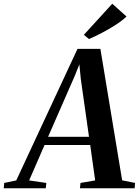

<svg xmlns="http://www.w3.org/2000/svg" viewBox="-94 -1008 743 1028"><path d="M-74 0 -71.5 -28.5 -7 -42 321 -746.5H443.5L560 -42.5L629 -28.5L627 0H334L337 -28.5L415.5 -42L389 -231.5H144.5L62 -42L154 -28.5L151 0ZM163.5 -275.5H382.5L338.5 -586L331 -663.5L305.5 -600ZM382.5 -799 355 -821.5 507 -988 583.5 -919.5Q556.5 -894.5 521.8 -872.5Q487 -850.5 451 -831.8Q415 -813 382.5 -799Z"/></svg>

Font: Merriweather 96pt SemiBold
Style: Italic
Weight: 600
Italic angle: -7.8°
Version: Version 2.101